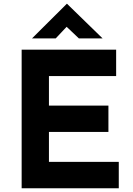

<svg xmlns="http://www.w3.org/2000/svg" viewBox="-20 -1000 706 1020"><path d="M95 -736H597V-596H240V-439H556V-299H240V-140H611V0H95ZM399 -796 321 -870 355 -880 276 -796H150L335 -980H336L525 -796Z"/></svg>

Font: Reem Kufi Fun
Style: Bold
Weight: 700
Designer: Khaled Hosny
Version: Version 1.005